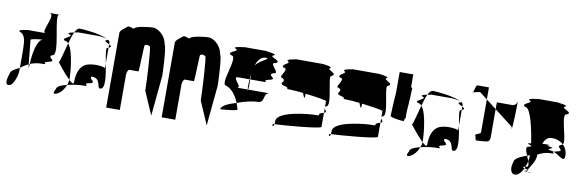

<svg xmlns="http://www.w3.org/2000/svg" viewBox="-43 -1035 3536 1166"><g transform="rotate(10 1725.0 -451.5)"><path d="M18 -289C0 -241 4 -210 34 -222C55 -235 73 -286 73 -318V-334C41 -320 18 -305 18 -289ZM35 -550C73 -538 72 -490 73 -430V-334C87 -346 105 -357 122 -365C118 -402 111 -473 107 -514C117 -521 152 -525 180 -527C143 -516 130 -426 128 -368C148 -377 178 -382 190 -382C259 -382 186 -388 234 -400C298 -412 217 -426 253 -444C304 -444 217 -694 253 -694H190C241 -694 154 -569 190 -569H76C93 -569 11 -563 35 -550ZM104 -509V-512ZM122 -365C125 -341 127 -332 127 -352C127 -357 128 -362 128 -368Z M300 -409C300 -409 349 -345 382 -314V-318C382 -335 375 -486 336 -532C321 -478 308 -420 300 -409ZM310 -244C293 -216 304 -210 326 -222C345 -231 364 -256 374 -282C339 -274 310 -262 310 -244ZM310 -545C319 -545 329 -540 336 -532C344 -559 351 -584 360 -603C343 -600 323 -595 328 -589C377 -577 287 -562 310 -545ZM360 -603C379 -607 395 -608 372 -608H512C509 -608 550 -605 564 -599C511 -625 410 -632 390 -632C379 -632 369 -621 360 -603ZM374 -282C419 -293 452 -295 460 -295C526 -295 466 -301 492 -313C566 -325 489 -340 512 -358C573 -358 552 -295 574 -295C610 -295 595 -381 582 -452V-423C560 -434 507 -436 470 -424C438 -412 412 -377 412 -306C412 -290 400 -297 382 -314C381 -304 378 -293 374 -282ZM556 -589C551 -583 569 -576 582 -569V-580C582 -587 577 -592 568 -597C571 -595 569 -592 556 -589ZM564 -599C565 -598 567 -598 568 -597C567 -598 566 -598 564 -599ZM574 -545C565 -545 573 -502 582 -452V-548ZM582 -548C602 -556 595 -562 582 -569Z M631 -188H715V-406C715 -421 723 -438 730 -438H786C789 -438 793 -607 795 -600C802 -608 813 -608 827 -600C836 -600 847 -372 847 -330L909 -187L933 -437C933 -454 927 -612 915 -624C903 -692 850 -716 827 -716C813 -716 718 -707 715 -689C698 -689 683 -704 671 -692C659 -680 631 -665 631 -648Z M973 -188H1057V-406C1057 -421 1065 -438 1072 -438H1128C1131 -438 1135 -607 1137 -600C1144 -608 1155 -608 1169 -600C1178 -600 1189 -372 1189 -330L1251 -187L1275 -437C1275 -454 1269 -612 1257 -624C1245 -692 1192 -716 1169 -716C1155 -716 1060 -707 1057 -689C1040 -689 1025 -704 1013 -692C1001 -680 973 -665 973 -648Z M1314 -298C1328 -299 1428 -306 1418 -316C1414 -329 1411 -341 1406 -353C1357 -339 1317 -321 1314 -298ZM1326 -445C1362 -432 1388 -398 1406 -353C1455 -372 1507 -382 1533 -382C1579 -382 1550 -445 1596 -445H1461C1460 -437 1459 -433 1458 -445H1389C1434 -445 1343 -508 1389 -508H1459C1460 -519 1461 -530 1463 -541V-508H1533C1596 -508 1520 -514 1577 -526C1635 -538 1550 -552 1596 -570C1642 -570 1550 -632 1596 -632C1642 -650 1544 -664 1577 -676C1611 -689 1505 -695 1533 -695H1389C1417 -695 1311 -689 1344 -676C1378 -664 1281 -650 1326 -632C1372 -632 1281 -445 1326 -445ZM1457 -474C1457 -460 1457 -451 1458 -445H1461C1462 -453 1463 -464 1463 -464V-508H1459C1458 -496 1457 -485 1457 -474ZM1475 -597C1485 -630 1506 -654 1531 -654C1573 -654 1503 -635 1475 -597Z M1649 -552C1692 -535 1631 -520 1667 -507C1722 -495 1670 -489 1712 -489C1727 -489 1761 -487 1793 -483C1802 -457 1809 -442 1809 -472V-481C1867 -474 1937 -464 1939 -458V-421C1940 -423 1941 -425 1944 -427C1986 -427 1920 -614 1944 -614C1986 -632 1913 -646 1926 -658C1956 -671 1874 -677 1882 -677H1712C1737 -677 1655 -671 1667 -658C1698 -646 1625 -632 1649 -614C1692 -614 1625 -552 1649 -552ZM1651 -266C1635 -266 1650 -236 1655 -266ZM1655 -266C1702 -267 1935 -286 1939 -299V-386C1936 -385 1931 -383 1926 -382C1889 -370 1941 -364 1882 -364C1857 -364 1656 -348 1656 -285C1656 -277 1656 -271 1655 -266ZM1876 -636C1878 -637 1880 -637 1882 -637C1888 -637 1885 -637 1876 -636ZM1939 -386C1960 -394 1943 -403 1939 -413ZM1939 -413V-421C1938 -418 1938 -416 1939 -413Z M1997 -552C2040 -535 1979 -520 2015 -507C2070 -495 2018 -489 2060 -489C2075 -489 2109 -487 2141 -483C2150 -457 2157 -442 2157 -472V-481C2215 -474 2285 -464 2287 -458V-421C2288 -423 2289 -425 2292 -427C2334 -427 2268 -614 2292 -614C2334 -632 2261 -646 2274 -658C2304 -671 2222 -677 2230 -677H2060C2085 -677 2003 -671 2015 -658C2046 -646 1973 -632 1997 -614C2040 -614 1973 -552 1997 -552ZM1999 -266C1983 -266 1998 -236 2003 -266ZM2003 -266C2050 -267 2283 -286 2287 -299V-386C2284 -385 2279 -383 2274 -382C2237 -370 2289 -364 2230 -364C2205 -364 2004 -348 2004 -285C2004 -277 2004 -271 2003 -266ZM2224 -636C2226 -637 2228 -637 2230 -637C2236 -637 2233 -637 2224 -636ZM2287 -386C2308 -394 2291 -403 2287 -413ZM2287 -413V-421C2286 -418 2286 -416 2287 -413Z M2341 -438C2341 -428 2412 -420 2423 -420C2425 -420 2427 -427 2429 -438H2433V-484C2438 -542 2441 -620 2441 -626C2441 -628 2438 -630 2433 -632V-710H2349V-583C2344 -525 2341 -444 2341 -438Z M2478 -409C2478 -409 2527 -345 2560 -314V-318C2560 -335 2553 -486 2514 -532C2499 -478 2486 -420 2478 -409ZM2488 -244C2471 -216 2482 -210 2504 -222C2523 -231 2542 -256 2552 -282C2517 -274 2488 -262 2488 -244ZM2488 -545C2497 -545 2507 -540 2514 -532C2522 -559 2529 -584 2538 -603C2521 -600 2501 -595 2506 -589C2555 -577 2465 -562 2488 -545ZM2538 -603C2557 -607 2573 -608 2550 -608H2690C2687 -608 2728 -605 2742 -599C2689 -625 2588 -632 2568 -632C2557 -632 2547 -621 2538 -603ZM2552 -282C2597 -293 2630 -295 2638 -295C2704 -295 2644 -301 2670 -313C2744 -325 2667 -340 2690 -358C2751 -358 2730 -295 2752 -295C2788 -295 2773 -381 2760 -452V-423C2738 -434 2685 -436 2648 -424C2616 -412 2590 -377 2590 -306C2590 -290 2578 -297 2560 -314C2559 -304 2556 -293 2552 -282ZM2734 -589C2729 -583 2747 -576 2760 -569V-580C2760 -587 2755 -592 2746 -597C2749 -595 2747 -592 2734 -589ZM2742 -599C2743 -598 2745 -598 2746 -597C2745 -598 2744 -598 2742 -599ZM2752 -545C2743 -545 2751 -502 2760 -452V-548ZM2760 -548C2780 -556 2773 -562 2760 -569Z M2805 -662C2806 -661 2808 -663 2809 -666C2806 -665 2804 -663 2805 -662ZM2809 -666C2817 -669 2836 -671 2851 -675L2899 -638V-712H2827C2820 -712 2814 -678 2809 -666ZM2867 -412C2873 -406 2871 -381 2879 -381C2888 -381 2946 -384 2953 -390C2959 -396 2962 -404 2962 -412V-589L2899 -638V-434C2899 -425 2861 -418 2867 -412ZM2962 -589 3077 -500C3085 -500 3071 -497 3078 -490C3084 -484 3087 -647 3087 -661C3086 -644 3072 -631 3056 -631H2962ZM3087 -661V-662Z M3124 -293C3106 -242 3126 -208 3157 -220C3172 -226 3186 -243 3197 -266C3186 -269 3179 -272 3201 -276C3205 -287 3209 -299 3212 -312C3208 -322 3204 -333 3199 -344C3156 -329 3124 -312 3124 -293ZM3139 -633C3170 -633 3198 -507 3210 -422C3175 -418 3199 -414 3211 -409C3211 -407 3212 -404 3212 -402C3210 -401 3206 -401 3202 -400C3177 -400 3187 -373 3199 -344C3205 -346 3210 -348 3216 -350C3216 -337 3214 -324 3212 -312C3219 -292 3221 -276 3202 -276H3201C3200 -272 3199 -269 3197 -266C3203 -264 3212 -262 3217 -260C3226 -280 3259 -315 3259 -356C3259 -358 3260 -360 3260 -362C3286 -375 3311 -383 3330 -383C3378 -383 3341 -387 3355 -395C3347 -398 3338 -400 3330 -400C3294 -409 3379 -416 3321 -422C3287 -429 3359 -432 3304 -432H3277C3287 -456 3300 -472 3321 -475C3352 -478 3381 -468 3401 -449C3422 -475 3353 -633 3393 -633C3435 -650 3344 -665 3374 -677C3405 -689 3306 -695 3330 -695H3202C3227 -695 3127 -689 3157 -677C3187 -665 3096 -650 3139 -633ZM3210 -254C3188 -251 3202 -249 3218 -247C3215 -249 3214 -252 3215 -255C3214 -255 3212 -254 3210 -254ZM3215 -255C3225 -257 3223 -258 3217 -260C3216 -258 3215 -257 3215 -255ZM3218 -247C3221 -245 3225 -244 3233 -244C3256 -244 3236 -245 3218 -247ZM3355 -395C3396 -379 3428 -335 3428 -386C3428 -410 3418 -433 3401 -449C3399 -447 3396 -445 3393 -445C3350 -428 3429 -413 3374 -401C3364 -399 3358 -397 3355 -395Z"/></g></svg>

Font: bitstorm
Style: maxcn
Weight: 400
Version: Version 0.2